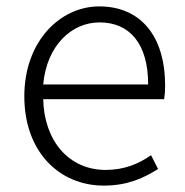

<svg xmlns="http://www.w3.org/2000/svg" viewBox="-20 -567 578 600"><path d="M304 13C381 13 431 -12 474 -39L452 -82C412 -54 367 -36 310 -36C195 -36 118 -127 115 -257H493C495 -270 496 -284 496 -299C496 -455 419 -547 290 -547C169 -547 56 -439 56 -266C56 -91 167 13 304 13ZM115 -303C126 -425 204 -497 291 -497C384 -497 443 -432 443 -303Z"/></svg>

Font: Noto Sans Japanese Light
Style: Regular
Weight: 300
Designer: Ryoko NISHIZUKA (kana & ideographs); Paul D. Hunt (Latin, Greek & Cyrillic); Wenlong ZHANG (bopomofo); Sandoll Communica
Foundry: Adobe Systems Incorporated
Version: Version 1.000;PS 1;hotconv 1.0.78;makeotf.lib2.5.61930